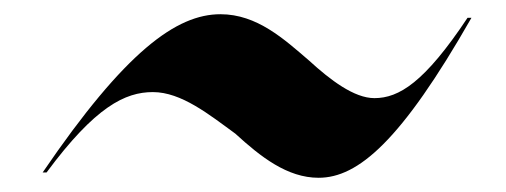

<svg xmlns="http://www.w3.org/2000/svg" viewBox="-20 -453 711 270"><path d="M40 -210.5H45.5C114 -303 156 -323.5 195 -323.5C235 -323.5 274 -292 311 -265C346.5 -232.5 384 -203 428 -203C483.5 -203 544 -254.5 643 -428H637.5C577 -337 541 -315 506.5 -315C478 -315 444.5 -340.5 415 -367.5C379.5 -398 341.5 -433 290 -433C228.5 -433 156.5 -381.5 40 -210.5Z"/></svg>

Font: Beautique Display
Style: Bold
Weight: 700
Italic angle: -12°
Designer: Nhat-Quang Ngo
Version: Version 1.100;Glyphs 3.2.3 (3260)